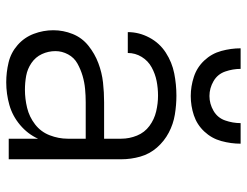

<svg xmlns="http://www.w3.org/2000/svg" viewBox="-108 -676 792 616"><g transform="rotate(90 288.0 -368.0)"><path d="M244 8Q281 8 316.5 -2Q352 -12 381 -36.5Q410 -61 425 -94V0H491V-361Q491 -392 482.5 -422Q474 -452 453.5 -475.5Q433 -499 405.5 -513.5Q378 -528 347.5 -533Q317 -538 287 -538Q251 -538 215.5 -531Q180 -524 149 -504Q118 -484 100.5 -451Q83 -418 83 -382H150Q150 -406 162.5 -426.5Q175 -447 196 -458.5Q217 -470 240 -474.5Q263 -479 287 -479Q312 -479 337.5 -473Q363 -467 384 -451.5Q405 -436 415 -411.5Q425 -387 425 -361V-306H308Q276 -306 244.5 -302.5Q213 -299 182.5 -287.5Q152 -276 126.5 -255.5Q101 -235 89 -205Q77 -175 77 -143Q77 -111 88.5 -80.5Q100 -50 124.5 -28.5Q149 -7 180.5 0.5Q212 8 244 8ZM268 -52Q245 -52 223 -56Q201 -60 182 -73Q163 -86 153.5 -106.5Q144 -127 144 -150Q144 -171 154.5 -190.5Q165 -210 184 -220.5Q203 -231 223.5 -237Q244 -243 265.5 -245Q287 -247 308 -247H425V-189Q425 -160 414 -131.5Q403 -103 379 -84.5Q355 -66 326 -59Q297 -52 268 -52ZM288 -584Q320 -584 350 -594Q380 -604 402 -627.5Q424 -651 432.5 -682Q441 -713 441 -744H375Q375 -719 366.5 -694.5Q358 -670 335.5 -657Q313 -644 288 -644Q263 -644 240.5 -657Q218 -670 209.5 -694.5Q201 -719 201 -744H135Q135 -713 143.5 -682Q152 -651 174 -627.5Q196 -604 226.5 -594Q257 -584 288 -584Z"/></g></svg>

Font: Iosevka Sparkle Light
Style: Regular
Weight: 300
Designer: Belleve Invis
Foundry: Belleve Invis
Version: Version 4.5.0; ttfautohint (v1.8.3)